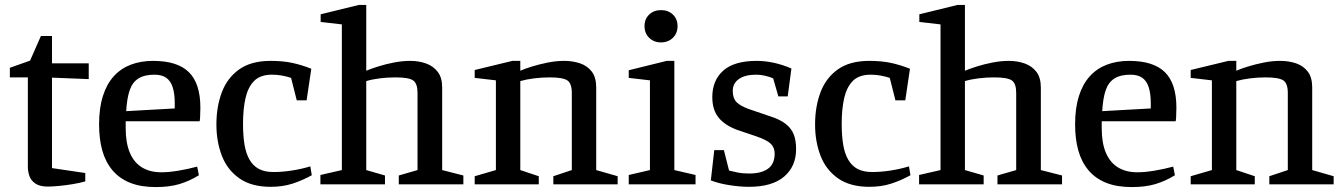

<svg xmlns="http://www.w3.org/2000/svg" viewBox="-20 -748 5448 779"><path d="M174 9Q142 9 124 -3Q106 -15 99.5 -33.5Q93 -52 93 -72V-434H20V-473L102 -502L146 -602H191V-491H340V-427L191 -433V-66L326 -46V-12Q305 -6 275.5 -1Q246 4 218 6.5Q190 9 174 9Z M612 11Q551 11 507.5 -6.5Q464 -24 436 -57.5Q408 -91 395 -137.5Q382 -184 382 -243Q382 -310 397.5 -358.5Q413 -407 441.5 -438.5Q470 -470 510.5 -485.5Q551 -501 601 -501Q700 -501 746.5 -455Q793 -409 793 -311Q793 -304 792.5 -294.5Q792 -285 792 -275.5Q792 -266 790 -256H490V-227Q490 -168 507 -128Q524 -88 556.5 -68.5Q589 -49 634 -49Q665 -49 704 -55.5Q743 -62 780 -72L787 -37Q748 -13 707.5 -1Q667 11 612 11ZM492 -297 689 -308V-330Q689 -367 681 -393Q673 -419 655 -432Q637 -445 607 -445Q566 -445 541.5 -429.5Q517 -414 506 -381.5Q495 -349 492 -297Z M1078 10Q1000 10 951 -24.5Q902 -59 880 -116.5Q858 -174 858 -243Q858 -315 880 -373.5Q902 -432 950.5 -466.5Q999 -501 1078 -501Q1127 -501 1165 -493Q1203 -485 1243 -469L1224 -341H1184L1161 -432Q1143 -438 1123.5 -441.5Q1104 -445 1084 -445Q1036 -445 1011 -419.5Q986 -394 976 -349.5Q966 -305 966 -246Q966 -198 972 -161.5Q978 -125 992.5 -100Q1007 -75 1030.5 -62.5Q1054 -50 1090 -50Q1124 -50 1163.5 -56Q1203 -62 1239 -73L1245 -37Q1207 -16 1167 -3Q1127 10 1078 10Z M1280 0V-38L1367 -58V-649L1281 -659V-690L1436 -728H1466V-461Q1485 -469 1515 -478.5Q1545 -488 1579 -494.5Q1613 -501 1644 -501Q1679 -501 1708.5 -490.5Q1738 -480 1756 -456.5Q1774 -433 1774 -393V-58L1860 -36V0H1598V-36L1674 -58V-371Q1674 -409 1656.5 -421.5Q1639 -434 1585 -434Q1551 -434 1520 -430Q1489 -426 1466 -419V-58L1542 -36V0Z M1906 0V-33L1992 -58V-422L1906 -432V-464L2059 -501H2091V-461Q2109 -469 2138 -478Q2167 -487 2201.5 -494Q2236 -501 2269 -501Q2304 -501 2333.5 -491Q2363 -481 2381 -457.5Q2399 -434 2399 -393V-58L2486 -33V0H2225V-33L2300 -58V-371Q2300 -410 2281.5 -422Q2263 -434 2210 -434Q2178 -434 2146.5 -430Q2115 -426 2091 -419V-58L2166 -33V0Z M2531 0V-38L2617 -58V-422L2531 -432V-463L2685 -501H2716V-58L2802 -38V0ZM2662 -576Q2633 -576 2614 -594.5Q2595 -613 2595 -642Q2595 -671 2614 -689Q2633 -707 2662 -707Q2691 -707 2710 -689Q2729 -671 2729 -642Q2729 -613 2710 -594.5Q2691 -576 2662 -576Z M3018 10Q2984 10 2941 3.5Q2898 -3 2864 -16L2878 -139H2917L2938 -56Q2953 -52 2973 -48Q2993 -44 3020 -44Q3069 -44 3096 -63.5Q3123 -83 3123 -125Q3123 -149 3107.5 -164.5Q3092 -180 3048 -195L2971 -221Q2920 -240 2895 -271.5Q2870 -303 2870 -354Q2870 -422 2914.5 -461.5Q2959 -501 3050 -501Q3085 -501 3121 -493Q3157 -485 3191 -470L3176 -357H3138L3117 -430Q3104 -436 3085 -440.5Q3066 -445 3048 -445Q3003 -445 2978 -427.5Q2953 -410 2953 -379Q2953 -350 2967.5 -334.5Q2982 -319 3017 -306L3102 -277Q3144 -264 3167.5 -245.5Q3191 -227 3200.5 -202.5Q3210 -178 3210 -143Q3210 -73 3161.5 -31.5Q3113 10 3018 10Z M3507 10Q3429 10 3380 -24.5Q3331 -59 3309 -116.5Q3287 -174 3287 -243Q3287 -315 3309 -373.5Q3331 -432 3379.5 -466.5Q3428 -501 3507 -501Q3556 -501 3594 -493Q3632 -485 3672 -469L3653 -341H3613L3590 -432Q3572 -438 3552.5 -441.5Q3533 -445 3513 -445Q3465 -445 3440 -419.5Q3415 -394 3405 -349.5Q3395 -305 3395 -246Q3395 -198 3401 -161.5Q3407 -125 3421.5 -100Q3436 -75 3459.5 -62.5Q3483 -50 3519 -50Q3553 -50 3592.5 -56Q3632 -62 3668 -73L3674 -37Q3636 -16 3596 -3Q3556 10 3507 10Z M3709 0V-38L3796 -58V-649L3710 -659V-690L3865 -728H3895V-461Q3914 -469 3944 -478.5Q3974 -488 4008 -494.5Q4042 -501 4073 -501Q4108 -501 4137.5 -490.5Q4167 -480 4185 -456.5Q4203 -433 4203 -393V-58L4289 -36V0H4027V-36L4103 -58V-371Q4103 -409 4085.5 -421.5Q4068 -434 4014 -434Q3980 -434 3949 -430Q3918 -426 3895 -419V-58L3971 -36V0Z M4572 11Q4511 11 4467.5 -6.5Q4424 -24 4396 -57.5Q4368 -91 4355 -137.5Q4342 -184 4342 -243Q4342 -310 4357.5 -358.5Q4373 -407 4401.5 -438.5Q4430 -470 4470.5 -485.5Q4511 -501 4561 -501Q4660 -501 4706.5 -455Q4753 -409 4753 -311Q4753 -304 4752.5 -294.5Q4752 -285 4752 -275.5Q4752 -266 4750 -256H4450V-227Q4450 -168 4467 -128Q4484 -88 4516.5 -68.5Q4549 -49 4594 -49Q4625 -49 4664 -55.5Q4703 -62 4740 -72L4747 -37Q4708 -13 4667.5 -1Q4627 11 4572 11ZM4452 -297 4649 -308V-330Q4649 -367 4641 -393Q4633 -419 4615 -432Q4597 -445 4567 -445Q4526 -445 4501.5 -429.5Q4477 -414 4466 -381.5Q4455 -349 4452 -297Z M4811 0V-33L4897 -58V-422L4811 -432V-464L4964 -501H4996V-461Q5014 -469 5043 -478Q5072 -487 5106.5 -494Q5141 -501 5174 -501Q5209 -501 5238.5 -491Q5268 -481 5286 -457.5Q5304 -434 5304 -393V-58L5391 -33V0H5130V-33L5205 -58V-371Q5205 -410 5186.5 -422Q5168 -434 5115 -434Q5083 -434 5051.5 -430Q5020 -426 4996 -419V-58L5071 -33V0Z"/></svg>

Font: Manuale Medium
Style: Regular
Weight: 500
Designer: Eduardo Tunni / Pablo Cosgaya
Foundry: Eduardo Tunni / Pablo Cosgaya
Version: Version 1.002